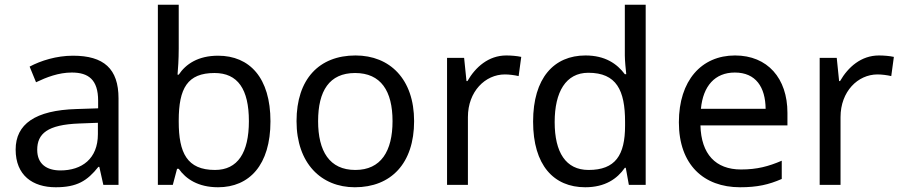

<svg xmlns="http://www.w3.org/2000/svg" viewBox="-20 -780 3806 810"><path d="M288 -545C218 -545 152 -524 105 -499L132 -433C176 -454 227 -474 283 -474C353 -474 394 -444 394 -355V-323L303 -320C128 -315 46 -256 46 -149C46 -40 118 10 215 10C305 10 348 -17 395 -76H399L416 0H480V-365C480 -490 418 -545 288 -545ZM314 -259 393 -262V-214C393 -110 325 -61 235 -61C177 -61 137 -88 137 -148C137 -216 180 -254 314 -259Z M734 -575V-760H646V0H709L727 -68H734C764 -25 816 10 900 10C1032 10 1121 -84 1121 -268C1121 -452 1033 -545 900 -545C816 -545 764 -510 734 -465H729C731 -487 734 -530 734 -575ZM885 -472C983 -472 1030 -404 1030 -269C1030 -136 983 -63 887 -63C769 -63 734 -135 734 -267V-271C734 -408 771 -472 885 -472Z M1727 -269C1727 -446 1625 -546 1480 -546C1326 -546 1231 -446 1231 -269C1231 -91 1335 10 1477 10C1630 10 1727 -91 1727 -269ZM1322 -269C1322 -396 1369 -472 1478 -472C1587 -472 1636 -396 1636 -269C1636 -142 1587 -63 1479 -63C1370 -63 1322 -142 1322 -269Z M2116 -546C2041 -546 1986 -497 1952 -438H1948L1938 -536H1866V0H1954V-286C1954 -394 2027 -466 2110 -466C2128 -466 2151 -463 2168 -459L2179 -540C2161 -544 2136 -546 2116 -546Z M2449 10C2533 10 2584 -26 2616 -72H2620L2633 0H2704V-760H2616V-546C2616 -526 2620 -484 2622 -467H2616C2583 -511 2533 -546 2450 -546C2317 -546 2229 -451 2229 -267C2229 -83 2316 10 2449 10ZM2463 -63C2367 -63 2320 -137 2320 -265C2320 -392 2367 -473 2462 -473C2581 -473 2617 -399 2617 -266V-250C2617 -125 2576 -63 2463 -63Z M3081 -546C2939 -546 2844 -440 2844 -264C2844 -85 2949 10 3102 10C3175 10 3223 -1 3278 -25V-102C3222 -78 3174 -65 3106 -65C2999 -65 2938 -130 2935 -251H3302V-304C3302 -450 3218 -546 3081 -546ZM3080 -474C3169 -474 3209 -412 3210 -321H2937C2946 -417 2996 -474 3080 -474Z M3688 -546C3613 -546 3558 -497 3524 -438H3520L3510 -536H3438V0H3526V-286C3526 -394 3599 -466 3682 -466C3700 -466 3723 -463 3740 -459L3751 -540C3733 -544 3708 -546 3688 -546Z"/></svg>

Font: Noto Sans Sunuwar
Style: Regular
Weight: 400
Designer: Anshuman Pandey
Foundry: Jamra Patel LLC
Version: Version 1.000